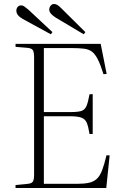

<svg xmlns="http://www.w3.org/2000/svg" viewBox="-20 -943 616 963"><path d="M58 0V-15L120 -21Q139 -23 145 -32.5Q151 -42 151 -68V-655Q151 -681 145 -691Q139 -701 118 -703L58 -708V-723H485L515 -572L499 -571Q484 -619 470.5 -645.5Q457 -672 441 -684Q425 -696 399.5 -699Q374 -702 336 -702H200V-381H336Q373 -381 389.5 -387Q406 -393 414 -412Q422 -431 429 -470L445 -471V-271H429Q423 -309 415 -327.5Q407 -346 388 -353Q369 -360 330 -360H200V-21H366Q401 -21 425 -26Q449 -31 465 -45.5Q481 -60 492 -88.5Q503 -117 514 -164H530L513 0ZM400 -771 259 -855Q242 -866 234.5 -875.5Q227 -885 227 -895Q227 -906 234 -914.5Q241 -923 251 -923Q259 -923 267 -918.5Q275 -914 288 -901L408 -782ZM235 -771 94 -848Q77 -858 69.5 -868Q62 -878 62 -889Q62 -900 68.5 -908Q75 -916 86 -916Q94 -916 101.5 -911Q109 -906 123 -894L243 -782Z"/></svg>

Font: Literata 60pt ExtraLight
Style: Regular
Weight: 250
Designer: Latin by Veronika Burian and Jose Scaglione. Greek by Irene Vlachou. Cyrillic by Vera Evstafieva.
Foundry: TypeTogether
Version: Version 3.103;gftools[0.9.29]